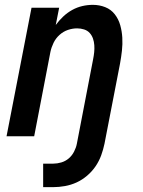

<svg xmlns="http://www.w3.org/2000/svg" viewBox="-20 -562 590 792"><path d="M158 210V113H200Q216 113 233 108Q250 103 263.5 91.5Q277 80 285.5 63.5Q294 47 297 31L364 -317Q367 -332 368.5 -346.5Q370 -361 369 -375.5Q368 -390 363.5 -403Q359 -416 350 -426Q341 -436 327 -440.5Q313 -445 298 -445Q279 -445 260 -438.5Q241 -432 225.5 -418Q210 -404 201 -385.5Q192 -367 188 -348L121 0H7L110 -530H224L210 -459Q224 -478 241 -494Q258 -510 278 -521Q298 -532 319.5 -537Q341 -542 363 -542Q390 -542 414 -532.5Q438 -523 453.5 -503Q469 -483 476 -458Q483 -433 484.5 -406.5Q486 -380 483 -353Q480 -326 475 -299L411 31Q406 55 397.5 78.5Q389 102 374.5 123.5Q360 145 339.5 162.5Q319 180 296 190.5Q273 201 248 205.5Q223 210 199 210Z"/></svg>

Font: Lode
Style: Bold Italic
Weight: 700
Italic angle: -11°
Monospace: yes
Designer: Belleve Invis
Foundry: Belleve Invis
Version: Version 29.2.0; ttfautohint (v1.8.3)